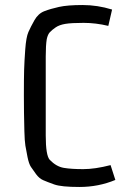

<svg xmlns="http://www.w3.org/2000/svg" viewBox="-20 -732 519 764"><path d="M426 -694 411 -629Q361 -641 312.5 -641Q264 -641 240 -637Q216 -633 201.5 -623Q187 -613 178.5 -604Q170 -595 166 -576Q162 -552 162 -507V-193Q162 -113 178 -96Q204 -69 234 -64Q264 -59 311 -59Q358 -59 420 -75L439 -16Q372 12 296 12Q224 12 196 2Q168 -8 152 -15Q136 -22 123.5 -39Q111 -56 103 -68Q95 -80 89.5 -107Q84 -134 81 -152.5Q78 -171 77 -210Q75 -286 75 -353Q75 -420 76 -454Q77 -488 80.5 -536Q84 -584 93 -604.5Q102 -625 117 -651.5Q132 -678 156.5 -687.5Q181 -697 215 -704.5Q249 -712 308.5 -712Q368 -712 426 -694Z"/></svg>

Font: Strait
Style: Regular
Weight: 400
Width: 3
Designer: Eduardo Rodriguez Tunni
Foundry: Eduardo Rodriguez Tunni
Version: Version 1.001